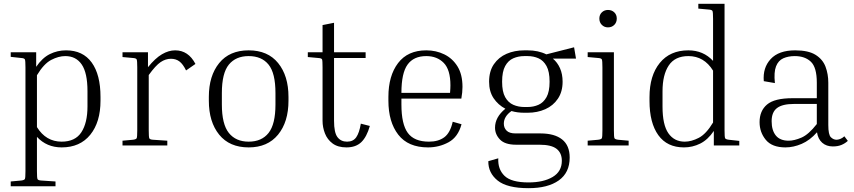

<svg xmlns="http://www.w3.org/2000/svg" viewBox="-20 -760 4461 1003"><path d="M36 -463V-487H169V-411Q201 -458 240.5 -477.5Q280 -497 325 -497Q413 -497 459 -433.5Q505 -370 505 -254V-234Q505 -122 451.5 -56Q398 10 302 10Q224 10 173 -45V134Q173 169 176 175.5Q179 182 195 183L270 188V213H36V188L91 183Q107 181 110 175Q113 169 113 134V-408Q113 -443 110 -449.5Q107 -456 91 -457ZM321 -467Q286 -467 247.5 -447Q209 -427 173 -367V-96Q220 -20 302 -20Q373 -20 405 -69Q437 -118 437 -204V-284Q437 -379 407 -423Q377 -467 321 -467Z M620 -462V-487H753V-409Q791 -456 826 -476.5Q861 -497 895 -497Q964 -497 1001 -426L952 -392Q936 -425 917.5 -439Q899 -453 873 -453Q845 -453 819 -435.5Q793 -418 757 -368V-79Q757 -44 760 -37.5Q763 -31 779 -30L854 -25V0H620V-25L675 -30Q691 -32 694 -38Q697 -44 697 -79V-408Q697 -443 694 -449.5Q691 -456 675 -457Z M1487 -254V-234Q1487 -123 1432.5 -56.5Q1378 10 1279 10Q1179 10 1125 -56.5Q1071 -123 1071 -234V-254Q1071 -364 1125 -430.5Q1179 -497 1279 -497Q1379 -497 1433 -430.5Q1487 -364 1487 -254ZM1419 -274Q1419 -378 1383 -422.5Q1347 -467 1279 -467Q1212 -467 1175.5 -422.5Q1139 -378 1139 -274V-214Q1139 -111 1175.5 -65.5Q1212 -20 1279 -20Q1347 -20 1383 -65.5Q1419 -111 1419 -214Z M1912 -102Q1896 -45 1867.5 -17.5Q1839 10 1790 10Q1745 10 1717.5 -10.5Q1690 -31 1677.5 -63Q1665 -95 1665 -129V-408Q1665 -443 1662.5 -449.5Q1660 -456 1643 -457L1588 -462V-487H1665V-629L1725 -641V-487H1890V-457H1725V-129Q1725 -67 1743 -43.5Q1761 -20 1793 -20Q1825 -20 1841 -43Q1857 -66 1865 -114Z M2391 -111Q2373 -44 2323.5 -17Q2274 10 2216 10Q2112 10 2060.5 -56.5Q2009 -123 2009 -234V-254Q2009 -364 2059.5 -430.5Q2110 -497 2207 -497Q2258 -497 2301 -476Q2344 -455 2370 -413Q2396 -371 2396 -306Q2396 -278 2390 -245H2077V-214Q2077 -111 2110.5 -65.5Q2144 -20 2221 -20Q2270 -20 2301 -43Q2332 -66 2345 -124ZM2207 -467Q2141 -467 2109 -422.5Q2077 -378 2077 -275H2331Q2332 -287 2332.5 -296.5Q2333 -306 2333 -314Q2333 -396 2298 -431.5Q2263 -467 2207 -467Z M2956 63Q2956 142 2899 182.5Q2842 223 2741 223Q2629 223 2579.5 183Q2530 143 2531 82L2583 67Q2580 124 2615.5 158.5Q2651 193 2741 193Q2819 193 2867 164.5Q2915 136 2915 80Q2915 39 2887.5 17.5Q2860 -4 2798 -4H2676Q2618 -4 2592 -31Q2566 -58 2566 -93Q2566 -148 2620 -192Q2582 -212 2558.5 -247Q2535 -282 2535 -333Q2535 -388 2560 -424.5Q2585 -461 2626.5 -479Q2668 -497 2719 -497H2736Q2792 -497 2834 -476L2979 -513L2989 -454H2868Q2892 -434 2905.5 -403.5Q2919 -373 2919 -333Q2919 -281 2894.5 -244.5Q2870 -208 2828.5 -189.5Q2787 -171 2736 -171H2719Q2682 -171 2652 -180Q2612 -152 2612 -114Q2612 -92 2626.5 -77.5Q2641 -63 2673 -63H2803Q2877 -63 2916.5 -31.5Q2956 0 2956 63ZM2736 -201Q2767 -201 2793 -212.5Q2819 -224 2835 -252.5Q2851 -281 2851 -333Q2851 -386 2835 -415Q2819 -444 2793 -455.5Q2767 -467 2736 -467H2719Q2688 -467 2661.5 -455.5Q2635 -444 2619 -415Q2603 -386 2603 -333Q2603 -281 2619 -252.5Q2635 -224 2661.5 -212.5Q2688 -201 2719 -201Z M3156 -617Q3137 -617 3124 -630Q3111 -643 3111 -663Q3111 -683 3124 -695.5Q3137 -708 3156 -708Q3176 -708 3189 -695.5Q3202 -683 3202 -663Q3202 -643 3189 -630Q3176 -617 3156 -617ZM3050 -462V-487H3187V-79Q3187 -44 3190 -38Q3193 -32 3209 -30L3264 -25V0H3050V-25L3105 -30Q3121 -32 3124 -38Q3127 -44 3127 -79V-408Q3127 -443 3124 -449.5Q3121 -456 3105 -457Z M3842 -24V0H3709V-76Q3678 -30 3638 -10Q3598 10 3553 10Q3465 10 3419 -54Q3373 -118 3373 -233V-253Q3373 -365 3426.5 -431Q3480 -497 3576 -497Q3654 -497 3705 -442V-661Q3705 -696 3702 -702.5Q3699 -709 3683 -710L3628 -715V-740H3765V-79Q3765 -44 3768 -38Q3771 -32 3787 -30ZM3441 -203Q3441 -108 3471.5 -64Q3502 -20 3557 -20Q3592 -20 3630.5 -40Q3669 -60 3705 -120V-391Q3658 -467 3576 -467Q3506 -467 3473.5 -418Q3441 -369 3441 -283Z M4331 5Q4297 5 4275 -14.5Q4253 -34 4248 -69Q4211 -27 4168 -8.5Q4125 10 4083 10Q4013 10 3980.5 -29.5Q3948 -69 3948 -122Q3948 -181 3987 -214Q4026 -247 4120 -247H4247V-328Q4247 -408 4216 -437.5Q4185 -467 4132 -467Q4098 -467 4072 -455.5Q4046 -444 4034 -413.5Q4022 -383 4028 -326L3970 -336Q3964 -406 4006 -451.5Q4048 -497 4134 -497Q4203 -497 4240.5 -473.5Q4278 -450 4292.5 -411.5Q4307 -373 4307 -328V-107Q4307 -56 4320.5 -43Q4334 -30 4350 -30Q4358 -30 4369 -34Q4380 -38 4391 -48L4409 -24Q4395 -11 4376 -3Q4357 5 4331 5ZM4100 -25Q4129 -25 4166.5 -41Q4204 -57 4247 -112V-217H4128Q4067 -217 4039 -195.5Q4011 -174 4011 -127Q4011 -79 4033 -52Q4055 -25 4100 -25Z"/></svg>

Font: Inria Serif Light
Style: Regular
Weight: 300
Designer: Black Foundry Team
Foundry: Black Foundry
Version: Version 1.000; ttfautohint (v1.8.3)